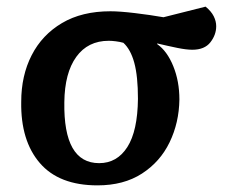

<svg xmlns="http://www.w3.org/2000/svg" viewBox="-20 -545 704 579"><path d="M274 14Q158 14 100 -53.5Q42 -121 44 -238Q44 -317 75.5 -378.5Q107 -440 167 -475.5Q227 -511 313 -511Q341 -511 387 -505.5Q433 -500 473 -493L600 -525Q617 -511 624.5 -496Q632 -481 632 -466Q632 -440 614.5 -417.5Q597 -395 560 -395Q542 -395 515 -400.5Q488 -406 454 -414V-412Q484 -391 502.5 -345.5Q521 -300 521 -245Q520 -175 491.5 -116Q463 -57 408 -21.5Q353 14 274 14ZM279 -53Q333 -53 364 -101.5Q395 -150 396 -247Q396 -315 385 -355.5Q374 -396 352 -416Q341 -419 329 -420.5Q317 -422 308 -422Q245 -422 210 -373.5Q175 -325 174 -237Q171 -53 279 -53Z"/></svg>

Font: Literata 12pt SemiBold
Style: Italic
Weight: 600
Italic angle: -2°
Designer: Latin by Veronika Burian and Jose Scaglione. Greek by Irene Vlachou. Cyrillic by Vera Evstafieva
Foundry: TypeTogether
Version: Version 3.002